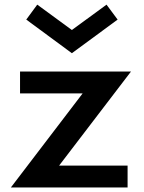

<svg xmlns="http://www.w3.org/2000/svg" viewBox="-20 -828 636 848"><path d="M28 0 345 -415.5H68.5V-512H558.5L241 -96.5H543.5V0ZM297.5 -593 96 -741.5 144.5 -807.5 297.5 -695.5 450.5 -807.5 499.5 -741.5Z"/></svg>

Font: Spartan Thin SemiBold
Style: Regular
Weight: 600
Version: Version 1.004